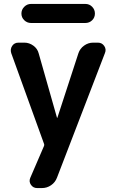

<svg xmlns="http://www.w3.org/2000/svg" viewBox="-20 -737 580 977"><path d="M203 -8 37 -467Q31 -487 42 -503.5Q53 -520 74 -520H104Q129 -520 150 -504.5Q171 -489 177 -465L270 -138Q270 -137 271 -137Q272 -137 272 -138L379 -466Q387 -490 408 -505Q429 -520 454 -520H478Q499 -520 510.5 -503Q522 -486 514 -467L270 167Q261 191 240 205.5Q219 220 193 220H169Q149 220 137.5 203.5Q126 187 134 168L203 8Q205 4 205 0Q205 -4 203 -8ZM138 -717H414Q435 -717 449 -702.5Q463 -688 463 -668Q463 -648 449 -634Q435 -620 414 -620H138Q118 -620 103.5 -634Q89 -648 89 -668Q89 -688 103.5 -702.5Q118 -717 138 -717Z"/></svg>

Font: Rounded Mplus 1c Bold
Style: Bold
Weight: 700
Version: Version 1.059.20150529